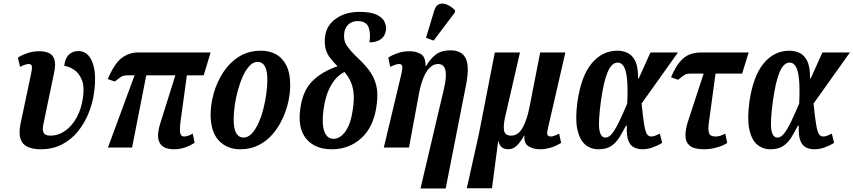

<svg xmlns="http://www.w3.org/2000/svg" viewBox="-20 -832 4814 1083"><path d="M210 10Q167 10 137 -3Q107 -16 96 -48Q85 -80 96 -135L156 -419Q162 -447 159.5 -459Q157 -471 142 -471Q133 -471 121 -467Q109 -463 93 -455L81 -507Q102 -521 134 -532Q166 -543 202 -543Q231 -543 253.5 -534Q276 -525 286 -499Q296 -473 285 -421L224 -128Q218 -98 226.5 -82.5Q235 -67 264 -67Q309 -67 347.5 -94Q386 -121 412.5 -169.5Q439 -218 448 -281Q457 -345 441 -383Q425 -421 397 -439Q369 -457 342 -461Q348 -505 369.5 -524.5Q391 -544 422 -544Q477 -544 501.5 -480Q526 -416 510 -306Q502 -247 478.5 -190.5Q455 -134 417.5 -88.5Q380 -43 328 -16.5Q276 10 210 10Z M589 0 739 -407H700Q678 -407 666 -400.5Q654 -394 628 -372L588 -386Q624 -472 665.5 -504Q707 -536 759 -536H1168L1129 -407H1034L999 -151Q993 -108 996 -85Q999 -62 1019 -62Q1025 -62 1038.5 -65.5Q1052 -69 1067 -79L1078 -27Q1049 -8 1020 1Q991 10 962 10Q838 10 884 -136L969 -407H805L725 0Z M1335 10Q1261 10 1214.5 -39Q1168 -88 1168 -186Q1168 -243 1185.5 -305.5Q1203 -368 1238.5 -423Q1274 -478 1327.5 -512Q1381 -546 1453 -546Q1499 -546 1536 -526Q1573 -506 1595 -463Q1617 -420 1617 -351Q1617 -307 1606 -257.5Q1595 -208 1573 -161Q1551 -114 1517.5 -75Q1484 -36 1438.5 -13Q1393 10 1335 10ZM1353 -56Q1379 -56 1400.5 -79Q1422 -102 1438.5 -139Q1455 -176 1466 -219.5Q1477 -263 1482.5 -305.5Q1488 -348 1488 -380Q1488 -435 1473.5 -459Q1459 -483 1434 -483Q1409 -483 1388 -461Q1367 -439 1350.5 -403Q1334 -367 1322 -323.5Q1310 -280 1304 -237Q1298 -194 1298 -159Q1298 -104 1313 -80Q1328 -56 1353 -56Z M1851 10Q1757 10 1707.5 -49Q1658 -108 1674 -220Q1688 -323 1744.5 -377Q1801 -431 1884 -458Q1858 -484 1840.5 -507.5Q1823 -531 1816 -560Q1809 -589 1814 -629Q1823 -691 1876.5 -728Q1930 -765 2007 -765Q2072 -765 2105.5 -748.5Q2139 -732 2149.5 -708Q2160 -684 2157 -661Q2152 -627 2127 -610Q2102 -593 2064 -593Q2072 -643 2059 -678Q2046 -713 1996 -713Q1968 -713 1947.5 -696Q1927 -679 1922 -649Q1916 -607 1934.5 -577.5Q1953 -548 1998 -505Q2037 -469 2064 -432.5Q2091 -396 2102.5 -349.5Q2114 -303 2104 -236Q2088 -117 2019 -53.5Q1950 10 1851 10ZM1861 -49Q1899 -49 1929 -91.5Q1959 -134 1970 -214Q1979 -273 1974 -311.5Q1969 -350 1955.5 -377Q1942 -404 1923 -426Q1901 -416 1877.5 -392Q1854 -368 1834.5 -325.5Q1815 -283 1805 -215Q1794 -135 1809 -92Q1824 -49 1861 -49Z M2352 231 2485 -335Q2500 -399 2492.5 -435Q2485 -471 2451 -471Q2424 -471 2402.5 -448.5Q2381 -426 2367 -390Q2353 -354 2345 -313L2287 0H2145L2245 -419Q2251 -447 2248.5 -459Q2246 -471 2231 -471Q2215 -471 2181 -455L2170 -507Q2191 -521 2222.5 -532Q2254 -543 2290 -543Q2327 -543 2354 -527Q2381 -511 2380 -461H2384Q2410 -504 2440.5 -526Q2471 -548 2521 -548Q2586 -548 2607.5 -501.5Q2629 -455 2609 -354L2494 231ZM2426 -603 2383 -619 2430 -774Q2439 -802 2458 -809Q2477 -816 2501 -806Q2525 -796 2547 -774L2546 -762Z M2613 230 2681 -75 2771 -536H2913L2831 -180Q2818 -126 2823 -96.5Q2828 -67 2863 -67Q2904 -67 2929 -113.5Q2954 -160 2967 -230L3027 -536H3169L3070 -105Q3063 -77 3069 -69.5Q3075 -62 3086 -62Q3098 -62 3110.5 -67.5Q3123 -73 3134 -78L3145 -26Q3114 -7 3084 1.5Q3054 10 3027 10Q2990 10 2962.5 -6Q2935 -22 2938 -67H2936Q2921 -38 2898.5 -14Q2876 10 2847 10Q2826 10 2811.5 -0.5Q2797 -11 2792 -36H2790L2755 230Z M3356 10Q3312 10 3280.5 -17Q3249 -44 3236.5 -102.5Q3224 -161 3237 -257Q3258 -403 3317.5 -474.5Q3377 -546 3463 -546Q3491 -546 3518 -534.5Q3545 -523 3562.5 -489.5Q3580 -456 3579 -390H3583L3649 -536H3804L3599 -248Q3607 -166 3614 -126.5Q3621 -87 3630 -74.5Q3639 -62 3654 -62Q3665 -62 3678.5 -67.5Q3692 -73 3702 -78L3715 -26Q3693 -12 3663 -1Q3633 10 3603 10Q3578 10 3556.5 -0.5Q3535 -11 3524 -40Q3513 -69 3516 -123H3511Q3493 -89 3474.5 -58.5Q3456 -28 3428.5 -9Q3401 10 3356 10ZM3396 -56Q3416 -56 3435.5 -82.5Q3455 -109 3475.5 -152.5Q3496 -196 3518 -248Q3522 -334 3517 -384.5Q3512 -435 3498.5 -457Q3485 -479 3465 -479Q3430 -479 3407.5 -425.5Q3385 -372 3370 -265Q3354 -148 3360.5 -102Q3367 -56 3396 -56Z M3953 10Q3895 10 3871 -10Q3847 -30 3846.5 -65.5Q3846 -101 3860 -145L3949 -417H3877Q3855 -417 3843 -410.5Q3831 -404 3805 -382L3765 -396Q3789 -453 3815 -483.5Q3841 -514 3870.5 -525Q3900 -536 3934 -536H4203L4166 -417H4016L3978 -137Q3973 -102 3979.5 -82Q3986 -62 4015 -62Q4028 -62 4039.5 -65Q4051 -68 4071 -78L4082 -26Q4061 -11 4024.5 -0.5Q3988 10 3953 10Z M4326 10Q4282 10 4250.5 -17Q4219 -44 4206.5 -102.5Q4194 -161 4207 -257Q4228 -403 4287.5 -474.5Q4347 -546 4433 -546Q4461 -546 4488 -534.5Q4515 -523 4532.5 -489.5Q4550 -456 4549 -390H4553L4619 -536H4774L4569 -248Q4577 -166 4584 -126.5Q4591 -87 4600 -74.5Q4609 -62 4624 -62Q4635 -62 4648.5 -67.5Q4662 -73 4672 -78L4685 -26Q4663 -12 4633 -1Q4603 10 4573 10Q4548 10 4526.5 -0.5Q4505 -11 4494 -40Q4483 -69 4486 -123H4481Q4463 -89 4444.5 -58.5Q4426 -28 4398.5 -9Q4371 10 4326 10ZM4366 -56Q4386 -56 4405.5 -82.5Q4425 -109 4445.5 -152.5Q4466 -196 4488 -248Q4492 -334 4487 -384.5Q4482 -435 4468.5 -457Q4455 -479 4435 -479Q4400 -479 4377.5 -425.5Q4355 -372 4340 -265Q4324 -148 4330.5 -102Q4337 -56 4366 -56Z"/></svg>

Font: Noto Serif ExtraCondensed
Style: Bold Italic
Weight: 700
Width: 2
Italic angle: -12°
Designer: Monotype Design Team
Foundry: Monotype Imaging Inc.
Version: Version 2.013; ttfautohint (v1.8.4.7-5d5b)